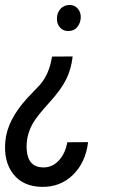

<svg xmlns="http://www.w3.org/2000/svg" viewBox="-34 -558 467 767"><path d="M256.3 -332.5Q250.5 -281.7 230.2 -240.7Q210 -199.7 161.9 -147Q113.8 -94.2 97.7 -65.9Q68.4 -15.1 72.8 41.5Q78.1 109.4 137.2 110.8Q173.8 111.8 200.2 84Q226.6 56.2 234.9 10.3L317.9 9.8Q308.1 91.3 257.1 140.9Q206.1 190.4 131.3 188.5Q57.1 186.5 18.6 136.7Q-20 86.9 -12.7 6.8Q-5.4 -77.6 73.2 -164.1L125.5 -219.2Q163.1 -262.2 173.8 -332ZM288.6 -487.3Q287.6 -466.3 275.1 -450.4Q262.7 -434.6 240.2 -434.1Q219.7 -433.1 206.1 -447.8Q192.4 -462.4 193.4 -485.8Q194.3 -507.3 207.3 -522.2Q220.2 -537.1 242.2 -538.1Q262.7 -539.1 276.1 -524.2Q289.6 -509.3 288.6 -487.3Z"/></svg>

Font: TypoPRO Roboto
Style: Italic
Weight: 400
Italic angle: -12°
Designer: Google
Version: Version 2.136; 2016